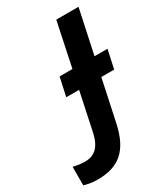

<svg xmlns="http://www.w3.org/2000/svg" viewBox="-381 -809 965 1114"><g transform="rotate(-30 102.0 -252.0)"><path d="M-66 210C75 210 154 145 189 -19L248 -295H334L361 -419H274L337 -714H188L126 -419H40L13 -295H99L45 -40C27 45 -13 83 -77 83C-109 83 -135 78 -157 73V197C-133 204 -107 210 -66 210Z"/></g></svg>

Font: Noto Sans
Style: Bold Italic
Weight: 700
Italic angle: -12°
Designer: Monotype Design Team
Foundry: Monotype Imaging Inc.
Version: Version 2.013